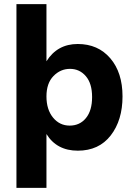

<svg xmlns="http://www.w3.org/2000/svg" viewBox="-20 -727 651 934"><path d="M320.5 -392Q274 -392 240 -357Q206 -322 206 -258Q206 -194 238 -155Q270 -116 319 -116Q368 -116 398 -152.5Q428 -189 428 -255Q428 -321 397.5 -356.5Q367 -392 320.5 -392ZM206 187H60V-707H206V-429Q259 -513 358 -513Q457 -513 516.5 -443.5Q576 -374 576 -258Q576 -142 518.5 -68Q461 6 358.5 6Q256 6 206 -75Z"/></svg>

Font: Hind Vadodara
Style: Bold
Weight: 700
Designer: Hitesh Malaviya
Foundry: Indian Type Foundry
Version: Version 0.702;PS 1.0;hotconv 1.0.81;makeotf.lib2.5.63406